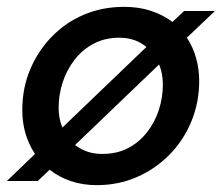

<svg xmlns="http://www.w3.org/2000/svg" viewBox="-37 -528 647 560"><path d="M245 12Q204 12 169 0Q134 -12 108 -33L73 0H-17L65 -79Q28 -135 28 -207Q28 -271 51 -325.5Q74 -380 114.5 -421.5Q155 -463 208.5 -485.5Q262 -508 325 -508Q368 -508 403 -496.5Q438 -485 466 -464L500 -496H590L508 -418Q526 -391 535 -358.5Q544 -326 544 -292Q544 -229 521 -173.5Q498 -118 457 -76.5Q416 -35 362 -11.5Q308 12 245 12ZM261 -79Q304 -79 336.5 -96Q369 -113 392 -142.5Q415 -172 426.5 -208Q438 -244 438 -281Q438 -314 427 -340L182 -105Q199 -92 218.5 -85.5Q238 -79 261 -79ZM145 -156 390 -391Q358 -418 311 -418Q269 -418 236 -400.5Q203 -383 180 -353Q157 -323 145.5 -287Q134 -251 134 -214Q134 -182 145 -156Z"/></svg>

Font: Rethink Sans Medium
Style: Italic
Weight: 500
Italic angle: -10°
Designer: The Rethink Sans project authors (Hans Thiessen). DM Sans designed by Colophon Foundry.
Foundry: Rethink Communications LLC
Version: Version 1.001